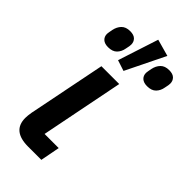

<svg xmlns="http://www.w3.org/2000/svg" viewBox="-252 -864 922 922"><g transform="rotate(45 209.5 -402.5)"><path d="M240 0H150Q43 0 43 -88Q43 -95 44 -105.5Q45 -116 47 -127L126 -522H247L163 -99H259ZM217 -581 162 -599 229 -805 315 -781ZM84 -609Q60 -609 47.5 -620.5Q35 -632 35 -651Q35 -656 36.5 -663Q38 -670 40 -682Q45 -707 60.5 -723Q76 -739 105 -739Q130 -739 142 -727Q154 -715 154 -697Q154 -692 153 -685Q152 -678 149 -665Q145 -641 129.5 -625Q114 -609 84 -609ZM349 -609Q325 -609 312.5 -620.5Q300 -632 300 -651Q300 -656 301.5 -663Q303 -670 305 -682Q310 -707 325.5 -723Q341 -739 370 -739Q395 -739 407 -727Q419 -715 419 -697Q419 -692 418 -685Q417 -678 414 -665Q410 -641 394.5 -625Q379 -609 349 -609Z"/></g></svg>

Font: IBM Plex Sans SmBld
Style: Italic
Weight: 600
Italic angle: -11°
Designer: Mike Abbink, Paul van der Laan, Pieter van Rosmalen
Foundry: Bold Monday
Version: Version 3.005